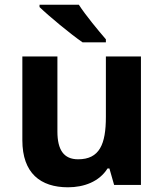

<svg xmlns="http://www.w3.org/2000/svg" viewBox="-20 -852 697 816"><path d="M315 -832H148V-822C186 -785 280 -707 331 -672H430V-685C398 -722 344 -787 315 -832ZM579 -612H430V-355C430 -239 403 -175 312 -175C251 -175 224 -215 224 -293V-612H75V-256C75 -116 152 -56 269 -56C337 -56 402 -80 437 -136H445L465 -66H579Z"/></svg>

Font: Noto Sans Malayalam UI
Style: Bold
Weight: 700
Designer: Jelle Bosma - Monotype Design Team
Foundry: Monotype Imaging Inc.
Version: Version 2.104